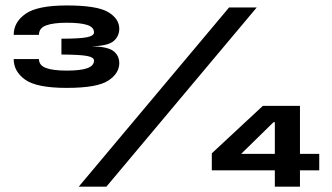

<svg xmlns="http://www.w3.org/2000/svg" viewBox="-20 -702 1248 722"><path d="M230.5 -371.5Q345.5 -371.5 387 -398.8Q428.5 -426 428.5 -464.5Q428.5 -492.5 407.2 -509.5Q386 -526.5 324.5 -528Q385 -529 406.8 -547.2Q428.5 -565.5 428.5 -594Q428.5 -631.5 386.8 -656.5Q345 -681.5 231 -681.5Q120.5 -681.5 76 -650Q31.5 -618.5 31.5 -571H126.5Q126.5 -596.5 153.5 -606.5Q180.5 -616.5 231.5 -616.5Q282 -616.5 307.8 -608.2Q333.5 -600 333.5 -580Q333.5 -567.5 307.2 -562Q281 -556.5 211 -556.5V-497Q281.5 -496.5 307.5 -491.5Q333.5 -486.5 333.5 -474.5Q333.5 -454.5 308 -445.5Q282.5 -436.5 231.5 -436.5Q178.5 -436.5 152.5 -446.5Q126.5 -456.5 126.5 -480H31.5Q31.5 -433 75 -402.2Q118.5 -371.5 230.5 -371.5ZM276 0H380L945.5 -674H841.5ZM1013.5 0H1108V-61.5H1180.5V-123.5H1108V-304H968.5L776.5 -125.5V-61.5H1013.5ZM887 -123.5 1008.5 -242.5H1013.5V-123.5Z"/></svg>

Font: Anybody SemiExpanded ExtraBold
Style: Regular
Weight: 800
Width: 6
Version: Version 1.113;gftools[0.9.25]